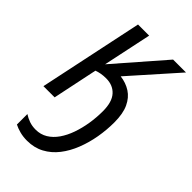

<svg xmlns="http://www.w3.org/2000/svg" viewBox="-236 -611 930 930"><g transform="rotate(45 228.5 -146.0)"><path d="M145.5 243.2Q119.1 243.2 96.4 237.3Q73.7 231.4 55.7 222.2V150.4Q72.8 161.6 92.8 168.7Q112.8 175.8 137.2 175.8Q170.9 175.8 197.8 159.4Q224.6 143.1 244.6 114.3Q264.6 85.4 277.8 47.9Q291 10.3 297.9 -32.2Q304.7 -74.7 304.7 -117.7Q304.7 -181.2 277.3 -211.4Q250 -241.7 203.6 -241.7Q185.1 -241.7 169.7 -239Q154.3 -236.3 140.1 -231L91.8 0H15.1L127.9 -535.2H204.1L151.4 -286.1L368.2 -535.2H456.5L246.1 -298.3Q285.6 -293.5 316.4 -273.7Q347.2 -253.9 364.7 -216.3Q382.3 -178.7 382.3 -118.7Q382.3 -67.4 373.3 -15.6Q364.3 36.1 345.9 82.8Q327.6 129.4 299.6 165.5Q271.5 201.7 232.9 222.4Q194.3 243.2 145.5 243.2Z"/></g></svg>

Font: Open Sans SemiCondensed
Style: Italic
Weight: 400
Width: 4
Italic angle: -12°
Designer: Monotype Design Team
Foundry: Monotype Imaging Inc.
Version: Version 3.000